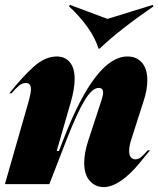

<svg xmlns="http://www.w3.org/2000/svg" viewBox="-30 -750 645 782"><path d="M96 -386Q96 -412 75 -412Q61 -412 48 -401.5Q35 -391 17 -370H8Q62 -438 108 -479Q154 -520 202 -520Q234 -520 254 -497Q274 -474 274 -428Q274 -388 258 -333L201 -135H210L231 -189Q360 -520 489 -520Q526 -520 548 -495Q570 -470 570 -423Q570 -385 556 -342L506 -186Q496 -156 496 -136Q496 -118 503 -109.5Q510 -101 521 -101Q534 -101 544.5 -110Q555 -119 572 -138H581Q575 -131 538 -85.5Q501 -40 463 -14Q425 12 392 12Q359 12 336 -13Q313 -38 313 -87Q313 -128 330 -179L385 -347Q390 -364 390 -372Q390 -392 372 -392Q346 -392 315.5 -342.5Q285 -293 240 -178L171 0H-10L88 -342Q96 -372 96 -386ZM376 -552H371Q359 -594 326 -640Q293 -686 251 -724L255 -730L408 -673L592 -730L595 -724Q454 -627 376 -552Z"/></svg>

Font: Nyght Serif Dark Italic
Style: Regular
Weight: 800
Italic angle: -16°
Designer: Maksym Kobuzan
Version: Version 0.400